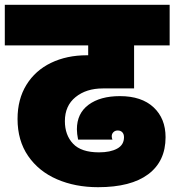

<svg xmlns="http://www.w3.org/2000/svg" viewBox="-31 -760 726 799"><path d="M397 -392Q328 -392 283.5 -356Q239 -320 239 -256Q239 -198 273 -162Q307 -126 381 -126Q428 -126 456.5 -141.5Q485 -157 485 -189Q485 -202 478 -209.5Q471 -217 459 -217Q448 -217 441 -210Q434 -203 434 -193Q434 -185 437 -179H294Q289 -204 289 -222Q289 -288 337.5 -324Q386 -360 468 -360Q558 -360 608 -313.5Q658 -267 658 -189Q658 -89 586 -35Q514 19 377 19Q282 19 206 -14Q130 -47 86 -111Q42 -175 42 -265Q42 -347 79 -407Q116 -467 181.5 -498.5Q247 -530 330 -530H336V-571H-11V-740H675V-571H527V-392Z"/></svg>

Font: Fz Poppins Black
Style: Regular
Weight: 900
Designer: Ninad Kale (Devanagari), Jonny Pinhorn (Latin)
Foundry: Indian Type Foundry
Version: Vit hóa bi Vntype.Com & FontZin.Com